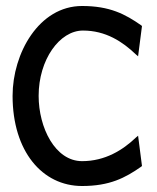

<svg xmlns="http://www.w3.org/2000/svg" viewBox="-20 -610 523 641"><path d="M22 -290C22 -105 121 11 254 11C346 11 398 -16 452 -54L454 -56L441 -157L434 -151C390 -109 331 -72 254 -72C164 -72 109 -184 109 -290C109 -411 179 -508 257 -508C333 -508 389 -471 434 -428L441 -422L454 -523L452 -525C398 -563 346 -590 254 -590C110 -590 22 -432 22 -290Z"/></svg>

Font: Charger Sport
Style: SeBdNrw
Weight: 600
Designer: Jasper
Foundry: Cannot Into Space Fonts
Version: Version 1.1